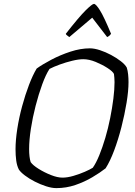

<svg xmlns="http://www.w3.org/2000/svg" viewBox="-20 -969 694 989"><path d="M270 0Q247 0 217.5 -9.5Q188 -19 159.5 -33.5Q131 -48 108.5 -65Q86 -82 77 -96Q67 -116 63.5 -142.5Q60 -169 60 -200Q60 -247 69 -305Q78 -363 94 -422Q110 -481 129.5 -532Q149 -583 169 -616Q198 -637 244.5 -661.5Q291 -686 343 -703Q395 -720 443 -720Q466 -720 495 -710.5Q524 -701 552 -686Q580 -671 602 -654Q624 -637 633 -621Q638 -605 640 -585.5Q642 -566 642 -546Q642 -501 632 -440Q622 -379 605.5 -314.5Q589 -250 568 -194Q547 -138 524 -102Q496 -80 455.5 -56Q415 -32 368 -16Q321 0 270 0ZM302 -54Q327 -54 358 -63Q389 -72 416.5 -84Q444 -96 458 -105Q475 -129 491.5 -169.5Q508 -210 522.5 -259Q537 -308 547.5 -360.5Q558 -413 564 -461Q570 -509 570 -546Q570 -558 569 -568.5Q568 -579 567 -588Q561 -601 534 -618.5Q507 -636 473 -650Q439 -664 409 -664Q385 -664 352 -656Q319 -648 287.5 -636.5Q256 -625 235 -614Q216 -585 197.5 -534.5Q179 -484 163.5 -424Q148 -364 139 -305.5Q130 -247 130 -201Q130 -181 132 -163.5Q134 -146 138 -134Q149 -118 178.5 -99.5Q208 -81 242 -67.5Q276 -54 302 -54ZM337 -778Q330 -783 324.5 -787.5Q319 -792 319 -795Q387 -882 421 -915.5Q455 -949 464 -949Q474 -949 495 -915.5Q516 -882 552 -795Q550 -792 546 -787.5Q542 -783 532 -778L455 -878Z"/></svg>

Font: Texturina 72pt 72pt ExtraLight
Style: Italic
Weight: 200
Italic angle: -11°
Designer: Guillermo Torres Carreño
Foundry: Omnibus-Type
Version: Version 1.002; ttfautohint (v1.8.3)